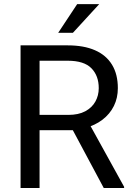

<svg xmlns="http://www.w3.org/2000/svg" viewBox="-20 -937 656 957"><path d="M317.9 -710.9Q397.9 -710.9 453.6 -686.5Q509.3 -662.1 538.3 -614.5Q567.4 -566.9 567.4 -497.6Q567.4 -448.7 547.6 -408.7Q527.8 -368.7 490.7 -340.3Q453.6 -312 402.3 -298.3L376 -288.1H155.3V-364.3H320.3Q371.1 -364.3 404.8 -382.3Q438.5 -400.4 455.3 -430.7Q472.2 -460.9 472.2 -497.6Q472.2 -559.6 435.5 -596.9Q398.9 -634.3 317.9 -634.3H177.2V0H82.5V-710.9ZM324.7 -322.3H423.8L598.6 -5.9V0H497.1ZM364.7 -916.5H474.6L343.3 -773.4H270Z"/></svg>

Font: Heebo
Style: Regular
Weight: 400
Designer: Oded Ezer
Foundry: Ezer Type House
Version: Version 3.100